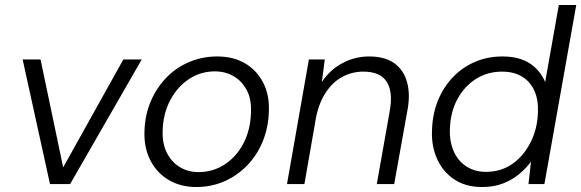

<svg xmlns="http://www.w3.org/2000/svg" viewBox="-20 -740 2337 772"><path d="M181 0 71 -501H143L234 -67L476 -501H550L262 0Z M769 12Q706 12 658 -16.5Q610 -45 584 -96.5Q558 -148 561 -214Q563 -279 586.5 -333.5Q610 -388 649.5 -428.5Q689 -469 741.5 -491Q794 -513 853 -513Q918 -513 965 -485.5Q1012 -458 1038 -408Q1064 -358 1061 -291Q1059 -226 1036 -170.5Q1013 -115 973 -74Q933 -33 881 -10.5Q829 12 769 12ZM778 -48Q836 -48 883 -78.5Q930 -109 958.5 -163Q987 -217 989 -286Q992 -340 972.5 -377Q953 -414 919.5 -433.5Q886 -453 844 -453Q787 -453 740.5 -422.5Q694 -392 665 -338Q636 -284 634 -215Q632 -162 651.5 -124.5Q671 -87 704 -67.5Q737 -48 778 -48Z M1134 0 1222 -501H1286L1274 -410Q1306 -459 1356.5 -486Q1407 -513 1464 -513Q1527 -513 1565 -486Q1603 -459 1616.5 -410.5Q1630 -362 1619 -301L1565 0H1495L1547 -293Q1561 -370 1535 -411Q1509 -452 1441 -452Q1397 -452 1358.5 -432Q1320 -412 1292.5 -372Q1265 -332 1252 -275L1204 0Z M1918 12Q1852 12 1806 -19Q1760 -50 1737 -102Q1714 -154 1717 -217Q1719 -282 1741 -336Q1763 -390 1801.5 -430Q1840 -470 1890.5 -491.5Q1941 -513 2000 -513Q2067 -513 2109.5 -485.5Q2152 -458 2172 -410L2227 -720H2297L2169 0H2105L2115 -90Q2095 -63 2067.5 -40Q2040 -17 2003 -2.5Q1966 12 1918 12ZM1934 -49Q1994 -49 2039.5 -80.5Q2085 -112 2113 -167Q2141 -222 2143 -289Q2145 -339 2128.5 -375.5Q2112 -412 2079 -432Q2046 -452 1999 -452Q1940 -452 1893.5 -422.5Q1847 -393 1819 -341Q1791 -289 1789 -221Q1787 -172 1804 -132.5Q1821 -93 1855 -71Q1889 -49 1934 -49Z"/></svg>

Font: DM Sans 17pt Light
Style: Italic
Weight: 300
Italic angle: -10°
Version: Version 4.004;gftools[0.9.30]